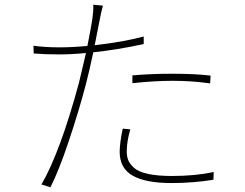

<svg xmlns="http://www.w3.org/2000/svg" viewBox="-20 -792 1040 815"><path d="M542 -439V-472Q622 -479 709 -479Q811 -479 874 -471L872 -438Q795 -449 713 -449Q637 -449 542 -439ZM590 -637V-605Q474 -580 376 -570Q360 -494 345 -436Q315 -321 272 -193Q229 -65 194 3L156 -9Q235 -145 315 -440Q323 -472 345 -567Q284 -561 231 -561Q170 -561 123 -565L122 -598Q169 -591 233 -591Q286 -591 351 -597Q367 -678 372 -711Q377 -746 376 -772L417 -768Q410 -744 403 -707Q393 -653 382 -600Q504 -614 590 -637ZM501 -246 533 -243Q518 -190 518 -149Q518 -128 524.5 -112Q531 -96 549 -79.5Q567 -63 607.5 -54Q648 -45 709 -45Q811 -45 887 -62L886 -29Q800 -15 708 -15Q598 -15 543 -46.5Q488 -78 488 -147Q488 -184 501 -246Z"/></svg>

Font: Noto Sans Korean Thin
Style: Regular
Weight: 250
Designer: Ryoko NISHIZUKA  (kana & ideographs); Paul D. Hunt (Latin, Greek & Cyrillic); Wenlong ZHANG  (bopomofo); Sandoll Communi
Foundry: Adobe Systems Incorporated
Version: Version 1.0001;PS 1;hotconv 1.0.78;makeotf.lib2.5.61930